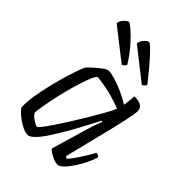

<svg xmlns="http://www.w3.org/2000/svg" viewBox="-215 -835 933 933"><g transform="rotate(45 251.0 -368.5)"><path d="M150 0Q134 0 115 -9Q96 -18 78 -31Q60 -44 48 -56.5Q36 -69 34 -75Q33 -112 40.5 -157.5Q48 -203 59.5 -249.5Q71 -296 83 -335.5Q95 -375 104.5 -401Q114 -427 118 -431Q126 -440 144 -456.5Q162 -473 180.5 -486.5Q199 -500 208 -500Q224 -500 253 -491.5Q282 -483 315.5 -468Q349 -453 378 -435L385 -500Q447 -500 447 -459Q447 -441 434.5 -384.5Q422 -328 401 -244Q380 -160 355 -59L366 -52Q375 -61 390 -82Q405 -103 421 -128.5Q437 -154 448 -175Q456 -175 462 -171.5Q468 -168 469 -164Q463 -143 449.5 -115Q436 -87 419 -61Q402 -35 384.5 -17.5Q367 0 353 0Q343 0 326.5 -6.5Q310 -13 296.5 -22Q283 -31 280 -37L331 -210Q340 -242 349.5 -269Q359 -296 362 -301L356 -304Q338 -270 316.5 -229Q295 -188 271.5 -147.5Q248 -107 226 -73.5Q204 -40 184 -20Q164 0 150 0ZM154 -60Q158 -60 173 -79Q188 -98 209 -129.5Q230 -161 254 -199Q278 -237 300.5 -275Q323 -313 341 -345Q359 -377 367 -397Q329 -413 283 -424.5Q237 -436 191 -440Q179 -427 166.5 -393Q154 -359 141.5 -315.5Q129 -272 119.5 -228Q110 -184 104 -149.5Q98 -115 98 -101Q106 -86 126 -73Q146 -60 154 -60ZM233 -564 72 -690Q74 -708 88.5 -722.5Q103 -737 110 -737Q116 -737 138.5 -718Q161 -699 192 -664.5Q223 -630 252 -583Q250 -577 244 -572Q238 -567 233 -564ZM371 -564 211 -690Q212 -707 226 -722Q240 -737 249 -737Q257 -737 296 -695Q335 -653 390 -583Q389 -581 384 -574.5Q379 -568 371 -564Z"/></g></svg>

Font: Texturina Thin
Style: Italic
Weight: 100
Italic angle: -11°
Designer: Guillermo Torres Carreño
Foundry: Omnibus-Type
Version: Version 1.002; ttfautohint (v1.8.3)